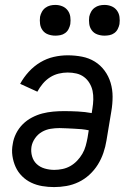

<svg xmlns="http://www.w3.org/2000/svg" viewBox="-20 -753 540 781"><path d="M200 8Q176 8 152 4Q128 0 107 -10Q86 -20 69.5 -36.5Q53 -53 43.5 -74Q34 -95 30.5 -119Q27 -143 32 -168Q35 -189 45.5 -210Q56 -231 72.5 -247.5Q89 -264 110 -275Q131 -286 152.5 -291.5Q174 -297 196 -299Q218 -301 240 -301Q268 -301 297 -299.5Q326 -298 353 -293L356 -312Q359 -330 359.5 -348.5Q360 -367 356.5 -383.5Q353 -400 344 -415Q335 -430 321.5 -440Q308 -450 291 -454Q274 -458 255 -458Q237 -458 218.5 -453.5Q200 -449 183.5 -438.5Q167 -428 154 -412.5Q141 -397 132 -380L62 -412Q76 -438 97 -461Q118 -484 144 -499.5Q170 -515 198.5 -521.5Q227 -528 255 -528Q285 -528 313.5 -522.5Q342 -517 365.5 -502.5Q389 -488 405.5 -465.5Q422 -443 430 -416Q438 -389 438 -359.5Q438 -330 433 -301L413 -181Q409 -156 400.5 -131Q392 -106 378 -83.5Q364 -61 344 -42.5Q324 -24 300 -12.5Q276 -1 250.5 3.5Q225 8 200 8ZM201 -62Q217 -62 234 -65.5Q251 -69 266 -77.5Q281 -86 293.5 -99Q306 -112 315 -127.5Q324 -143 328.5 -159.5Q333 -176 336 -192L341 -223Q327 -226 312 -227.5Q297 -229 282 -229.5Q267 -230 252 -231Q237 -232 222 -232Q204 -232 185.5 -229Q167 -226 150.5 -216.5Q134 -207 122.5 -190.5Q111 -174 108 -156Q105 -136 110.5 -117Q116 -98 129.5 -85.5Q143 -73 162 -67.5Q181 -62 201 -62ZM405 -608Q390 -608 376 -613Q362 -618 353.5 -629.5Q345 -641 343 -655.5Q341 -670 343 -685Q345 -695 350.5 -705Q356 -715 365 -721.5Q374 -728 384 -730.5Q394 -733 405 -733Q420 -733 433.5 -727.5Q447 -722 455.5 -710.5Q464 -699 466 -684.5Q468 -670 466 -655Q464 -645 459 -635Q454 -625 445 -618.5Q436 -612 425.5 -610Q415 -608 405 -608ZM205 -608Q190 -608 176 -613Q162 -618 153.5 -629.5Q145 -641 143 -655.5Q141 -670 143 -685Q145 -695 150.5 -705Q156 -715 165 -721.5Q174 -728 184 -730.5Q194 -733 205 -733Q220 -733 233.5 -727.5Q247 -722 255.5 -710.5Q264 -699 266 -684.5Q268 -670 266 -655Q264 -645 259 -635Q254 -625 245 -618.5Q236 -612 225.5 -610Q215 -608 205 -608Z"/></svg>

Font: Iosevka Gothic
Style: Italic
Weight: 400
Italic angle: -9°
Monospace: yes
Designer: Belleve Invis
Foundry: Belleve Invis
Version: Version 15.5.1; ttfautohint (v1.8.4)